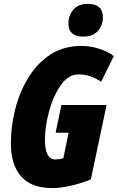

<svg xmlns="http://www.w3.org/2000/svg" viewBox="-20 -961 607 991"><path d="M252 10Q286 10 339 -1Q392 -12 449 -35L530 -419H297L267 -276H334L307 -144Q286 -138 266 -138Q212 -138 212 -239Q212 -308 233.5 -387Q255 -466 294 -521.5Q333 -577 385 -577Q420 -577 448 -566.5Q476 -556 502 -539L567 -671Q542 -693 494.5 -708.5Q447 -724 403 -724Q307 -724 238 -678Q169 -632 124 -556.5Q79 -481 57.5 -393Q36 -305 36 -221Q36 -112 88.5 -51Q141 10 252 10ZM410 -772Q460 -772 485.5 -801.5Q511 -831 511 -871Q511 -941 433 -941Q383 -941 358 -910.5Q333 -880 333 -841Q333 -772 410 -772Z"/></svg>

Font: Noto Sans Display Condensed Black
Style: Italic
Weight: 900
Width: 3
Italic angle: -192°
Designer: Monotype Design Team
Foundry: Monotype Imaging Inc.
Version: Version 1.900